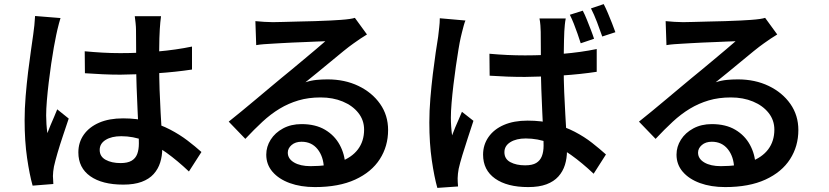

<svg xmlns="http://www.w3.org/2000/svg" viewBox="-20 -858 4040 936"><path d="M393 -608Q436 -604 479 -601.5Q522 -599 567 -599Q658 -599 748.5 -607Q839 -615 916 -631V-519Q837 -507 747 -501Q657 -495 567 -494Q523 -494 480.5 -496Q438 -498 394 -501ZM765 -779Q763 -765 761.5 -748.5Q760 -732 759 -716Q758 -699 757 -671.5Q756 -644 756 -611Q756 -578 756 -544Q756 -479 758 -420Q760 -361 763 -310Q766 -259 768.5 -215Q771 -171 771 -134Q771 -98 761 -66Q751 -34 729 -9.5Q707 15 670.5 28.5Q634 42 581 42Q478 42 420 1Q362 -40 362 -115Q362 -164 388.5 -201.5Q415 -239 463.5 -260Q512 -281 580 -281Q648 -281 705 -266Q762 -251 809 -226.5Q856 -202 894 -173Q932 -144 962 -117L901 -22Q845 -75 791.5 -113.5Q738 -152 683.5 -173Q629 -194 571 -194Q524 -194 495 -176Q466 -158 466 -127Q466 -95 495 -79Q524 -63 568 -63Q602 -63 621.5 -74.5Q641 -86 649 -107.5Q657 -129 657 -159Q657 -185 655 -228.5Q653 -272 650.5 -324.5Q648 -377 646 -433.5Q644 -490 644 -543Q644 -599 643.5 -645Q643 -691 643 -714Q643 -726 641 -745.5Q639 -765 637 -779ZM275 -770Q272 -760 267.5 -744Q263 -728 259.5 -712Q256 -696 254 -687Q249 -664 242.5 -627.5Q236 -591 229.5 -546.5Q223 -502 217.5 -456Q212 -410 208.5 -368Q205 -326 205 -295Q205 -275 206.5 -252.5Q208 -230 211 -209Q218 -228 226.5 -248Q235 -268 243.5 -287.5Q252 -307 259 -325L315 -280Q302 -241 287 -196.5Q272 -152 260.5 -112.5Q249 -73 243 -46Q241 -36 239.5 -22.5Q238 -9 238 0Q239 7 239 18Q239 29 240 39L139 47Q124 -6 112 -88Q100 -170 100 -272Q100 -328 105 -389Q110 -450 117 -507.5Q124 -565 131 -612.5Q138 -660 142 -690Q145 -710 147.5 -734.5Q150 -759 151 -780Z M1225 -755Q1245 -753 1268 -751.5Q1291 -750 1310 -750Q1326 -750 1359 -751Q1392 -752 1433 -753Q1474 -754 1515.5 -755Q1557 -756 1590 -758Q1623 -760 1640 -761Q1668 -763 1684.5 -765.5Q1701 -768 1710 -771L1769 -690Q1753 -680 1736 -669Q1719 -658 1703 -646Q1683 -632 1654 -608.5Q1625 -585 1592 -557.5Q1559 -530 1527 -504Q1495 -478 1469 -457Q1497 -466 1523.5 -468.5Q1550 -471 1577 -471Q1661 -471 1727.5 -439Q1794 -407 1833 -351.5Q1872 -296 1872 -224Q1872 -145 1831.5 -82Q1791 -19 1711.5 17.5Q1632 54 1515 54Q1446 54 1392.5 34.5Q1339 15 1308.5 -20.5Q1278 -56 1278 -104Q1278 -143 1299.5 -177Q1321 -211 1360 -232Q1399 -253 1450 -253Q1518 -253 1564.5 -225.5Q1611 -198 1636 -152Q1661 -106 1663 -53L1559 -38Q1557 -95 1528 -131Q1499 -167 1450 -167Q1420 -167 1401.5 -151Q1383 -135 1383 -114Q1383 -84 1413.5 -66Q1444 -48 1494 -48Q1578 -48 1636.5 -69Q1695 -90 1725 -130Q1755 -170 1755 -226Q1755 -272 1727 -307.5Q1699 -343 1651 -363Q1603 -383 1543 -383Q1484 -383 1435 -368.5Q1386 -354 1343 -328Q1300 -302 1259.5 -264.5Q1219 -227 1176 -181L1095 -265Q1123 -287 1158 -316Q1193 -345 1229 -375Q1265 -405 1297 -432Q1329 -459 1351 -477Q1372 -494 1401 -518Q1430 -542 1461 -568Q1492 -594 1520 -617.5Q1548 -641 1566 -657Q1551 -657 1525 -655.5Q1499 -654 1468 -653Q1437 -652 1406 -650.5Q1375 -649 1348.5 -647.5Q1322 -646 1306 -645Q1287 -644 1266.5 -642.5Q1246 -641 1229 -638Z M2366 -596Q2410 -592 2452.5 -590Q2495 -588 2540 -588Q2631 -588 2721.5 -595.5Q2812 -603 2889 -619V-508Q2810 -496 2719.5 -490Q2629 -484 2539 -483Q2496 -483 2453.5 -484.5Q2411 -486 2367 -489ZM2738 -768Q2735 -753 2733.5 -737Q2732 -721 2731 -705Q2730 -688 2729.5 -660.5Q2729 -633 2728.5 -600Q2728 -567 2728 -533Q2728 -467 2730.5 -408.5Q2733 -350 2736 -298.5Q2739 -247 2741.5 -203.5Q2744 -160 2744 -123Q2744 -86 2734 -54Q2724 -22 2702 2.5Q2680 27 2644 40.5Q2608 54 2555 54Q2452 54 2393.5 12.5Q2335 -29 2335 -104Q2335 -152 2361.5 -190Q2388 -228 2436.5 -249Q2485 -270 2552 -270Q2621 -270 2678 -255Q2735 -240 2782 -215.5Q2829 -191 2866.5 -161.5Q2904 -132 2934 -105L2874 -11Q2818 -64 2764 -102.5Q2710 -141 2656 -162Q2602 -183 2543 -183Q2497 -183 2468 -165Q2439 -147 2439 -116Q2439 -83 2468 -67.5Q2497 -52 2540 -52Q2575 -52 2594 -63.5Q2613 -75 2621.5 -96.5Q2630 -118 2630 -148Q2630 -174 2628 -217.5Q2626 -261 2623.5 -313.5Q2621 -366 2619 -422.5Q2617 -479 2617 -532Q2617 -587 2616.5 -633.5Q2616 -680 2616 -703Q2616 -715 2614.5 -734Q2613 -753 2610 -768ZM2249 -758Q2245 -749 2240.5 -732.5Q2236 -716 2232 -700Q2228 -684 2226 -675Q2221 -653 2215 -616.5Q2209 -580 2202.5 -535.5Q2196 -491 2190.5 -444.5Q2185 -398 2181.5 -356.5Q2178 -315 2178 -284Q2178 -263 2179.5 -241Q2181 -219 2184 -198Q2191 -217 2199 -236.5Q2207 -256 2216 -275.5Q2225 -295 2232 -313L2288 -269Q2275 -229 2260.5 -185Q2246 -141 2234 -101.5Q2222 -62 2216 -35Q2214 -25 2212.5 -11.5Q2211 2 2211 11Q2211 19 2211.5 30Q2212 41 2213 51L2112 58Q2097 5 2085 -77Q2073 -159 2073 -261Q2073 -317 2078 -378Q2083 -439 2090 -496.5Q2097 -554 2104 -601.5Q2111 -649 2116 -679Q2118 -699 2121 -723Q2124 -747 2124 -769ZM2821 -806Q2831 -787 2841 -762Q2851 -737 2860.5 -712.5Q2870 -688 2876 -669L2811 -647Q2804 -669 2795.5 -693.5Q2787 -718 2777.5 -742Q2768 -766 2758 -786ZM2923 -838Q2933 -819 2943.5 -794Q2954 -769 2963.5 -745Q2973 -721 2980 -701L2916 -680Q2905 -712 2890.5 -750Q2876 -788 2861 -817Z M3225 -755Q3245 -753 3268 -751.5Q3291 -750 3310 -750Q3326 -750 3359 -751Q3392 -752 3433 -753Q3474 -754 3515.5 -755Q3557 -756 3590 -758Q3623 -760 3640 -761Q3668 -763 3684.5 -765.5Q3701 -768 3710 -771L3769 -690Q3753 -680 3736 -669Q3719 -658 3703 -646Q3683 -632 3654 -608.5Q3625 -585 3592 -557.5Q3559 -530 3527 -504Q3495 -478 3469 -457Q3497 -466 3523.5 -468.5Q3550 -471 3577 -471Q3661 -471 3727.5 -439Q3794 -407 3833 -351.5Q3872 -296 3872 -224Q3872 -145 3831.5 -82Q3791 -19 3711.5 17.5Q3632 54 3515 54Q3446 54 3392.5 34.5Q3339 15 3308.5 -20.5Q3278 -56 3278 -104Q3278 -143 3299.5 -177Q3321 -211 3360 -232Q3399 -253 3450 -253Q3518 -253 3564.5 -225.5Q3611 -198 3636 -152Q3661 -106 3663 -53L3559 -38Q3557 -95 3528 -131Q3499 -167 3450 -167Q3420 -167 3401.5 -151Q3383 -135 3383 -114Q3383 -84 3413.5 -66Q3444 -48 3494 -48Q3578 -48 3636.5 -69Q3695 -90 3725 -130Q3755 -170 3755 -226Q3755 -272 3727 -307.5Q3699 -343 3651 -363Q3603 -383 3543 -383Q3484 -383 3435 -368.5Q3386 -354 3343 -328Q3300 -302 3259.5 -264.5Q3219 -227 3176 -181L3095 -265Q3123 -287 3158 -316Q3193 -345 3229 -375Q3265 -405 3297 -432Q3329 -459 3351 -477Q3372 -494 3401 -518Q3430 -542 3461 -568Q3492 -594 3520 -617.5Q3548 -641 3566 -657Q3551 -657 3525 -655.5Q3499 -654 3468 -653Q3437 -652 3406 -650.5Q3375 -649 3348.5 -647.5Q3322 -646 3306 -645Q3287 -644 3266.5 -642.5Q3246 -641 3229 -638Z"/></svg>

Font: Noto Sans TC SemiBold
Style: Regular
Weight: 600
Designer: Ryoko NISHIZUKA  (kana, bopomofo & ideographs); Paul D. Hunt (Latin, Greek & Cyrillic); Sandoll Communications , Soo-you
Foundry: Adobe
Version: Version 2.004-H2;hotconv 1.0.118;makeotfexe 2.5.65603